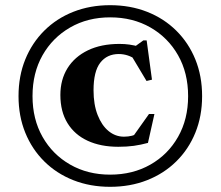

<svg xmlns="http://www.w3.org/2000/svg" viewBox="-20 -708 852 741"><path d="M405 -688Q482.5 -688 547.5 -662.5Q612.5 -637 660.2 -589.8Q708 -542.5 734 -478.5Q760 -414.5 760 -337Q760 -260 734 -196Q708 -132 660.2 -85Q612.5 -38 547.5 -12.5Q482.5 13 405 13Q328 13 263.2 -12.5Q198.5 -38 151 -85Q103.5 -132 77.5 -196Q51.5 -260 51.5 -337Q51.5 -414.5 77.5 -478.5Q103.5 -542.5 151 -589.8Q198.5 -637 263.2 -662.5Q328 -688 405 -688ZM405 -641Q318.5 -641 250.8 -602Q183 -563 144.2 -494.8Q105.5 -426.5 105.5 -337Q105.5 -248 144.2 -179.8Q183 -111.5 250.8 -72.8Q318.5 -34 405 -34Q492.5 -34 560.5 -72.8Q628.5 -111.5 667.2 -179.8Q706 -248 706 -337Q706 -426.5 667.2 -494.8Q628.5 -563 560.5 -602Q492.5 -641 405 -641ZM458.5 -180.5Q475 -180.5 489.5 -184.2Q504 -188 520 -196.5L484 -168L555 -268H576L551 -156.5Q523.5 -149 496.5 -145.2Q469.5 -141.5 436.5 -141.5Q368.5 -141.5 318.2 -164.8Q268 -188 240.5 -232.8Q213 -277.5 213 -341.5Q213 -400.5 240.5 -444.8Q268 -489 319.2 -513.8Q370.5 -538.5 441 -538.5Q461.5 -538.5 479 -536Q496.5 -533.5 522 -527L491 -521.5L533 -552H546L566.5 -400.5L545.5 -395.5L480 -505L507 -476Q490 -488.5 473 -494Q456 -499.5 438.5 -499.5Q393 -499.5 367 -466Q341 -432.5 341 -359.5Q341 -304.5 356.8 -264.2Q372.5 -224 399 -202.2Q425.5 -180.5 458.5 -180.5Z"/></svg>

Font: Newsreader 24pt
Style: Bold
Weight: 700
Designer: Hugues Gentile
Foundry: Production Type
Version: Version 1.003